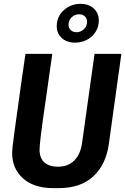

<svg xmlns="http://www.w3.org/2000/svg" viewBox="-20 -965 649 995"><path d="M257 10Q156 10 99.5 -40.5Q43 -91 43 -171Q43 -184 46 -212.5Q49 -241 55.5 -285.5Q62 -330 70 -390Q78 -450 88.5 -524Q99 -598 112 -686H251Q234 -565 222 -482Q210 -399 202.5 -346Q195 -293 191.5 -262.5Q188 -232 186.5 -216Q185 -200 185 -190Q185 -145 210.5 -123Q236 -101 280 -101Q333 -101 365 -133.5Q397 -166 405 -222L470 -686H609L544 -219Q530 -114 464.5 -52Q399 10 283 10ZM369 -744Q326 -744 300 -768Q274 -792 274 -829Q274 -879 310.5 -912Q347 -945 397 -945Q440 -945 466 -921Q492 -897 492 -859Q492 -826 475.5 -800Q459 -774 431 -759Q403 -744 369 -744ZM377 -798Q398 -798 414.5 -813.5Q431 -829 431 -852Q431 -870 419.5 -880.5Q408 -891 390 -891Q368 -891 351.5 -875.5Q335 -860 335 -836Q335 -819 347 -808.5Q359 -798 377 -798Z"/></svg>

Font: Chivo Mono Medium SemiBold
Style: Italic
Weight: 600
Italic angle: -8.05°
Monospace: yes
Version: Version 1.008